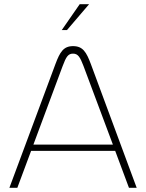

<svg xmlns="http://www.w3.org/2000/svg" viewBox="-20 -900 700 920"><path d="M246 -594 25 0H63L129 -177H532L598 0H635L415 -594C394 -650 377 -679 330 -679C284 -679 267 -650 246 -594ZM140 -207 280 -583C297 -629 307 -643 330 -643C354 -643 364 -626 380 -584L521 -207ZM276 -756H301L407 -880H362Z"/></svg>

Font: LT Wave Text Thin
Style: Regular
Weight: 100
Designer: Daniel Lyons
Version: Version 2.5 (Glyphs App)